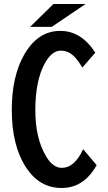

<svg xmlns="http://www.w3.org/2000/svg" viewBox="-20 -899 540 963"><path d="M248 -878.9H409.2L239.3 -764.2H130.9ZM464.8 -70.8Q400.9 43.9 289.1 43.9Q177.7 43.9 110.4 -59.6Q39.1 -168.5 39.1 -348.1Q39.1 -515.1 101.1 -624.5Q169.4 -744.1 282.2 -744.1Q387.7 -744.1 458 -634.8L393.1 -560.1Q368.7 -600.6 349.1 -618.7Q320.8 -645 285.2 -645Q239.3 -645 204.1 -580.1Q157.2 -493.7 157.2 -345.7Q157.2 -205.1 211.4 -114.3Q245.6 -57.1 290.5 -57.1Q354 -57.1 397 -150.9Z"/></svg>

Font: BIZ UDGothic
Style: Bold
Weight: 700
Monospace: yes
Designer: TypeBank Co., Ltd.
Foundry: Morisawa Inc.
Version: Version 1.05